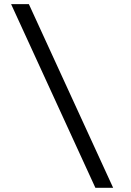

<svg xmlns="http://www.w3.org/2000/svg" viewBox="-20 -806 626 919"><path d="M436.5 92.8 33.2 -786.1H118.2L521.5 92.8Z"/></svg>

Font: Cascadia Code PL SemiLight
Style: Regular
Weight: 350
Monospace: yes
Designer: Aaron Bell
Foundry: Saja Typeworks
Version: Version 2404.023; ttfautohint (v1.8.4)